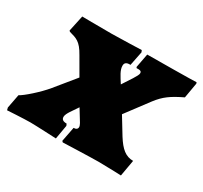

<svg xmlns="http://www.w3.org/2000/svg" viewBox="-131 -663 870 821"><g transform="rotate(30 304.5 -252.5)"><path d="M208 -504C114 -504 62 -505 62 -505L45 -426L49 -422C85 -412 105 -408 134 -356L182 -273L102 -175C71 -137 14 -87 -6 -77L-19 -9L-16 3C-16 3 65 -2 97 -2C123 -2 225 3 225 3L237 -66L233 -75C215 -75 207 -81 207 -94C207 -103 214 -115 219 -123L246 -163L281 -106C284 -100 287 -94 287 -89C287 -79 280 -74 268 -74L254 -2L259 3C259 3 398 -2 434 -2C464 -2 545 1 545 1L559 -79C522 -79 497 -100 468 -146L418 -228L502 -340C532 -379 559 -398 615 -425L628 -500L626 -506C626 -506 566 -504 516 -504C472 -504 434 -503 384 -503L371 -435C372 -434 372 -432 373 -430C393 -431 398 -428 398 -418C398 -406 371 -369 350 -336C331 -366 316 -387 316 -409C316 -423 324 -430 344 -429L358 -499L354 -508C354 -508 239 -504 208 -504Z"/></g></svg>

Font: Alegreya SC Black
Style: Italic
Weight: 900
Italic angle: -7°
Designer: Juan Pablo del Peral
Foundry: Huerta Tipografica
Version: Version 2.007;PS 002.007;hotconv 1.0.88;makeotf.lib2.5.64775